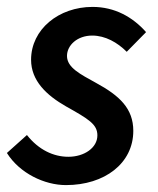

<svg xmlns="http://www.w3.org/2000/svg" viewBox="-24 -524 458 556"><path d="M167 12C279 12 362 -51 362 -145C362 -210 322 -247 254 -284C209 -309 170 -328 170 -362C170 -393 200 -421 243 -421C281 -421 316 -401 343 -374L399 -431C360 -475 308 -504 244 -504C146 -504 66 -439 66 -351C66 -290 111 -248 167 -216C233 -179 258 -164 258 -132C258 -96 220 -70 174 -70C131 -70 88 -90 54 -133L-4 -81C33 -22 105 12 167 12Z"/></svg>

Font: Source Sans Pro Semibold
Style: Italic
Weight: 600
Italic angle: -11°
Designer: Paul D. Hunt
Foundry: Adobe Systems Incorporated
Version: Version 3.006;hotconv 1.0.111;makeotfexe 2.5.65597